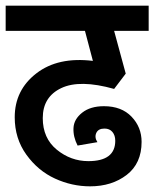

<svg xmlns="http://www.w3.org/2000/svg" viewBox="-47 -642 545 678"><path d="M478 -622V-533H356L397 -382L356 -328Q235 -362 169.5 -331Q104 -300 104 -225Q104 -154 153.5 -113.5Q203 -73 265 -73Q360 -73 360 -145Q360 -164 350 -176Q340 -188 322 -188Q300 -188 293 -172.5Q286 -157 297 -140L227 -128Q211 -159 212.5 -190Q214 -221 243 -244Q272 -267 320 -267Q382 -267 417.5 -230Q453 -193 453 -141Q453 -65 400.5 -24.5Q348 16 271 16Q207 16 147 -11.5Q87 -39 46 -96Q5 -153 5 -228Q5 -324 81.5 -383Q158 -442 281 -427L253 -533H-27V-622Z"/></svg>

Font: LT Superior Semi-bold
Style: Regular
Weight: 600
Designer: Daniel Lyons
Foundry: LyonsType
Version: Version 1.0